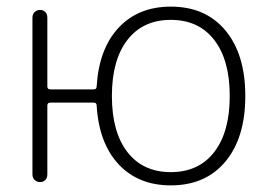

<svg xmlns="http://www.w3.org/2000/svg" viewBox="-20 -550 809 580"><path d="M627 -429.5Q580 -490 496 -490Q412 -490 365 -429.5Q318 -369 318 -260Q318 -151 365 -90.5Q412 -30 496 -30Q580 -30 627 -90.5Q674 -151 674 -260Q674 -369 627 -429.5ZM78 -23V-497Q78 -507 84.5 -513.5Q91 -520 101 -520Q111 -520 117 -513.5Q123 -507 123 -497V-289Q123 -280 132 -280H263Q272 -280 272 -289Q279 -403 338.5 -466.5Q398 -530 496 -530Q601 -530 661 -458Q721 -386 721 -260Q721 -134 661 -62Q601 10 496 10Q398 10 338.5 -53.5Q279 -117 272 -231Q272 -240 263 -240H132Q123 -240 123 -231V-23Q123 -13 117 -6.5Q111 0 101 0Q91 0 84.5 -6.5Q78 -13 78 -23Z"/></svg>

Font: Rounded Mplus 1c Light
Style: Regular
Weight: 300
Version: Version 1.059.20150529